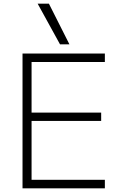

<svg xmlns="http://www.w3.org/2000/svg" viewBox="-20 -1020 666 1040"><path d="M102 0V-730H548V-684H151V-410H528V-365H151V-46H548V0ZM305 -780 184 -1000H245L356 -780Z"/></svg>

Font: M PLUS 1 Thin Light
Style: Regular
Weight: 300
Version: Version 1.001